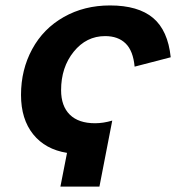

<svg xmlns="http://www.w3.org/2000/svg" viewBox="-20 -689 650 709"><path d="M203.1 0 227.5 -124.5Q147.5 -137.2 102.5 -193.1Q57.6 -249 57.6 -338.4Q57.6 -431.6 98.9 -507.6Q140.1 -583.5 215.6 -626.2Q291 -668.9 386.2 -668.9Q490.2 -668.9 545.2 -622.8Q600.1 -576.7 610.4 -477.5L477.1 -442.9Q471.7 -501.5 443.8 -528.6Q416 -555.7 368.2 -555.7Q298.8 -555.7 252.2 -498Q205.6 -440.4 205.6 -356Q205.6 -297.4 237.8 -265.6Q270 -233.9 331.1 -233.9Q361.3 -233.9 394.5 -243.7L347.2 0Z"/></svg>

Font: Liberation Mono
Style: Bold Italic
Weight: 700
Italic angle: -12°
Monospace: yes
Designer: Steve Matteson
Foundry: Ascender Corporation
Version: Version 2.1.5